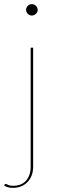

<svg xmlns="http://www.w3.org/2000/svg" viewBox="-43 -720 283 927"><path d="M117 -490V86Q117 108 110 126.5Q103 145 90.2 158.5Q77.5 172 59.5 179.5Q41.5 187 19 187Q5.5 187 -4.2 184.2Q-14 181.5 -23 176L-21 172Q-19 168 -16.5 168Q-12.5 168 -4.2 172.5Q4 177 19 177Q61.5 177 83.2 151.8Q105 126.5 105 86V-490ZM139 -672Q139 -661.5 130.2 -653.2Q121.5 -645 111 -645Q99.5 -645 91.2 -653.2Q83 -661.5 83 -672Q83 -683.5 91.2 -691.8Q99.5 -700 111 -700Q121.5 -700 130.2 -691.8Q139 -683.5 139 -672Z"/></svg>

Font: Lato Hairline
Style: Regular
Weight: 250
Designer: Lukasz Dziedzic
Foundry: Lukasz Dziedzic
Version: Version 1.104; Western+Polish opensource